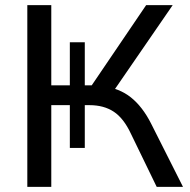

<svg xmlns="http://www.w3.org/2000/svg" viewBox="-20 -725 739 745"><path d="M86 0V-705H179V-394H251V-561H309V-394H336L547 -705H650L414 -362L379 -390Q443 -383 488 -347Q533 -311 566 -246L690 0H588L488 -206Q460 -266 421.5 -291.5Q383 -317 327 -317H297L309 -326V-151H251V-317H179V0Z"/></svg>

Font: Mulish Medium
Style: Regular
Weight: 500
Designer: Vernon Adams
Foundry: Vernon Adams
Version: Version 3.603; ttfautohint (v1.8.3)